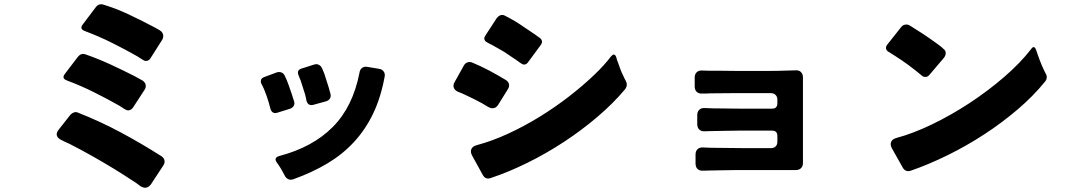

<svg xmlns="http://www.w3.org/2000/svg" viewBox="-20 -829 5040 901"><path d="M649 -549Q643 -553 637 -556.5Q631 -560 624 -565Q564 -599 503.5 -629Q443 -659 379 -683Q351 -693 369 -715L430 -796Q444 -814 466 -807Q525 -789 581.5 -762.5Q638 -736 693 -707Q704 -702 713 -696.5Q722 -691 731 -686Q743 -678 745.5 -666Q748 -654 741 -642L687 -557Q679 -543 665 -543Q657 -543 649 -549ZM565 -317Q559 -321 553 -324.5Q547 -328 540 -333Q480 -367 419.5 -397Q359 -427 295 -451Q267 -461 285 -483L346 -563Q361 -581 381 -574Q441 -553 497.5 -527Q554 -501 611 -472Q634 -460 649 -451Q661 -443 663.5 -431Q666 -419 658 -407L604 -324Q594 -311 582 -311Q574 -311 565 -317ZM638 44Q631 39 623.5 33Q616 27 607 22Q586 8 562.5 -7Q539 -22 513 -38Q462 -69 410.5 -98Q359 -127 306 -154Q283 -164 268 -172Q251 -180 247 -192.5Q243 -205 255 -220L310 -290Q317 -298 327 -301.5Q337 -305 347 -300Q451 -259 548 -207Q645 -155 739 -95Q750 -87 752 -75Q754 -63 746 -52L689 35Q677 52 661 52Q651 52 638 44Z M1418 -357Q1417 -364 1415.5 -370.5Q1414 -377 1412 -385L1391 -451Q1388 -458 1385.5 -464Q1383 -470 1381 -476Q1371 -499 1394 -507L1454 -526Q1466 -530 1476 -525Q1486 -520 1491 -509Q1494 -503 1496.5 -496.5Q1499 -490 1502 -483L1523 -417Q1525 -409 1527 -402Q1529 -395 1531 -388Q1534 -375 1527.5 -365.5Q1521 -356 1508 -353L1450 -337Q1425 -331 1418 -357ZM1315 -7Q1311 -14 1307 -22Q1303 -30 1298 -38Q1289 -53 1280 -65Q1262 -89 1291 -97Q1447 -138 1541.5 -233Q1636 -328 1667 -488Q1669 -503 1679.5 -510.5Q1690 -518 1705 -515L1759 -506Q1773 -504 1780.5 -493.5Q1788 -483 1785 -469Q1767 -371 1731 -296Q1695 -221 1641.5 -163Q1588 -105 1517 -62.5Q1446 -20 1357 12Q1343 17 1332 11.5Q1321 6 1315 -7ZM1249 -319Q1243 -344 1231.5 -378Q1220 -412 1207 -435Q1202 -446 1205 -454.5Q1208 -463 1219 -467L1278 -489Q1290 -493 1300.5 -489Q1311 -485 1316 -474Q1327 -452 1335 -428.5Q1343 -405 1351 -382Q1353 -374 1355.5 -367.5Q1358 -361 1360 -354Q1364 -341 1358 -331.5Q1352 -322 1339 -318L1281 -300Q1269 -296 1260.5 -301.5Q1252 -307 1249 -319Z M2423 -533Q2418 -536 2413 -540Q2408 -544 2402 -548Q2389 -557 2375 -566Q2361 -575 2347 -585Q2332 -594 2317.5 -602Q2303 -610 2289 -618Q2283 -621 2277 -624Q2271 -627 2266 -630Q2256 -635 2253.5 -643.5Q2251 -652 2257 -661L2311 -744Q2323 -759 2337 -759Q2344 -759 2352 -754Q2374 -743 2395 -730.5Q2416 -718 2436 -704L2491 -667Q2497 -662 2502 -659Q2507 -656 2512 -652Q2532 -637 2517 -617L2458 -537Q2450 -526 2440 -526Q2432 -526 2423 -533ZM2245 -9 2196 -98Q2186 -116 2192 -129.5Q2198 -143 2218 -148Q2289 -167 2364 -201.5Q2439 -236 2511.5 -280.5Q2584 -325 2650.5 -376.5Q2717 -428 2771 -480Q2794 -502 2813 -523Q2832 -544 2847 -564Q2855 -573 2860 -573Q2868 -573 2872 -560Q2875 -547 2881 -533Q2886 -518 2891.5 -503.5Q2897 -489 2904 -475Q2907 -467 2910.5 -461Q2914 -455 2917 -449Q2927 -429 2914 -411Q2858 -344 2784 -281Q2710 -218 2627 -163.5Q2544 -109 2456 -65.5Q2368 -22 2284 6Q2258 16 2245 -9ZM2271 -327Q2258 -335 2241 -345Q2222 -355 2203.5 -364.5Q2185 -374 2165 -383Q2155 -388 2146.5 -391.5Q2138 -395 2130 -398Q2114 -405 2109.5 -417.5Q2105 -430 2114 -445L2157 -522Q2163 -533 2174.5 -536.5Q2186 -540 2197 -535Q2238 -518 2276.5 -497.5Q2315 -477 2353 -454Q2366 -446 2368.5 -434Q2371 -422 2363 -410L2317 -336Q2307 -321 2291 -321Q2282 -321 2271 -327Z M3244 -62V-104Q3244 -120 3253.5 -129Q3263 -138 3279 -137Q3296 -136 3317.5 -135.5Q3339 -135 3365 -135Q3406 -134 3456.5 -134Q3507 -134 3569 -134H3599Q3612 -134 3620 -142Q3628 -150 3628 -164V-191Q3628 -216 3603 -216H3444Q3410 -215 3381 -215Q3352 -215 3326 -214Q3315 -214 3305.5 -213.5Q3296 -213 3287 -213Q3271 -212 3261.5 -221Q3252 -230 3252 -247V-289Q3252 -305 3261.5 -314Q3271 -323 3287 -322Q3304 -321 3325.5 -320.5Q3347 -320 3373 -320Q3414 -319 3464.5 -319Q3515 -319 3577 -319H3603Q3628 -319 3628 -345V-361Q3628 -375 3619.5 -383.5Q3611 -392 3597 -392H3432L3314 -391Q3303 -390 3293.5 -390Q3284 -390 3275 -390Q3259 -389 3249.5 -398Q3240 -407 3240 -424V-465Q3240 -481 3249.5 -490Q3259 -499 3275 -498Q3292 -497 3313.5 -497Q3335 -497 3361 -497Q3402 -496 3452.5 -496Q3503 -496 3565 -496Q3597 -496 3626 -496.5Q3655 -497 3680 -498L3714 -499Q3730 -500 3739 -490.5Q3748 -481 3748 -466V-64Q3748 -49 3739 -40Q3730 -31 3715 -31H3436Q3402 -30 3373 -30Q3344 -30 3318 -29Q3307 -29 3297.5 -28.5Q3288 -28 3279 -28Q3263 -27 3253.5 -36Q3244 -45 3244 -62Z M4305 -475Q4274 -501 4242 -524.5Q4210 -548 4175 -570Q4162 -578 4151 -585Q4140 -591 4138 -600.5Q4136 -610 4144 -620L4209 -702Q4218 -714 4234 -714Q4242 -714 4250 -709Q4281 -690 4310.5 -670.5Q4340 -651 4369 -630Q4380 -622 4389.5 -615Q4399 -608 4407 -600Q4418 -592 4418 -580Q4418 -568 4409 -557L4340 -476Q4333 -468 4322 -468Q4312 -468 4305 -475ZM4216 -43 4166 -132Q4156 -150 4162 -163.5Q4168 -177 4188 -182Q4266 -203 4355 -246Q4444 -289 4530 -345.5Q4616 -402 4692 -467.5Q4768 -533 4819 -599Q4825 -608 4831 -608Q4837 -608 4842 -595L4851 -569Q4859 -546 4868 -524.5Q4877 -503 4888 -482Q4893 -474 4892 -464Q4891 -454 4884 -446Q4829 -378 4755 -315Q4681 -252 4598 -198Q4515 -144 4426.5 -100.5Q4338 -57 4254 -28Q4229 -20 4216 -43Z"/></svg>

Font: Higure Gothic Black
Style: Regular
Weight: 900
Designer: Yoshimichi Ohira
Foundry: Positype
Version: Version 1.000